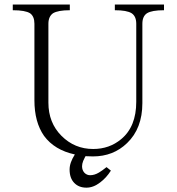

<svg xmlns="http://www.w3.org/2000/svg" viewBox="-20 -698 790 858"><path d="M456.1 48.8Q435.5 65.4 421.9 73.2Q402.3 85 382.8 85Q368.2 85 357.4 74.2Q346.7 62.5 346.7 44.9Q346.7 34.2 351.6 21.5Q354.5 14.6 361.3 1L363.3 0L395.5 1Q486.3 1 547.9 -58.6Q616.2 -124 616.2 -237.3V-591.8Q616.2 -625 636.7 -638.7Q658.2 -652.3 712.9 -652.3V-677.7H493.2V-652.3Q546.9 -652.3 568.4 -638.7Q588.9 -625 588.9 -591.8V-243.2Q588.9 -131.8 521.5 -76.2Q468.8 -32.2 396.5 -32.2Q313.5 -32.2 254.9 -90.8Q196.3 -149.4 196.3 -239.3V-591.8Q196.3 -624 216.8 -638.7Q239.3 -652.3 292 -652.3V-677.7H37.1V-652.3Q92.8 -652.3 114.3 -638.7Q133.8 -625 133.8 -591.8V-250Q133.8 -152.3 176.8 -90.8Q223.6 -27.3 314.5 -7.8Q302.7 10.7 296.9 27.3Q291 43.9 291 59.6Q291 97.7 311.5 119.1Q332 140.6 366.2 140.6Q397.5 140.6 427.7 117.2Q455.1 96.7 475.6 64.5Z"/></svg>

Font: Batang
Style: Regular
Weight: 400
Version: Version 2.21